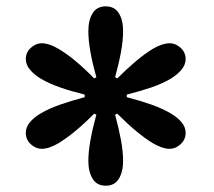

<svg xmlns="http://www.w3.org/2000/svg" viewBox="-20 -861 680 610"><path d="M315.9 -271Q287.6 -271 274.2 -293.2Q260.7 -315.4 260.7 -349.6Q260.7 -378.9 267.3 -415.5Q273.9 -452.1 286.1 -496.6L279.3 -500Q215.3 -435.5 164.6 -405.3Q150.9 -397.5 137.7 -392.8Q124.5 -388.2 112.3 -388.2Q94.2 -388.2 78.1 -402.6Q62 -417 62 -439Q62 -457.5 75.4 -473.1Q88.9 -488.8 109.9 -501Q135.7 -516.1 170.2 -528.3Q204.6 -540.5 249 -552.2V-560.5Q205.1 -571.3 170.4 -583.5Q135.7 -595.7 109.9 -610.8Q88.9 -623.5 75.4 -639.4Q62 -655.3 62 -673.3Q62 -694.8 78.1 -709.2Q94.2 -723.6 112.3 -723.6Q135.7 -723.6 164.6 -706.5Q214.8 -677.7 279.3 -611.8L286.1 -615.7Q273.9 -659.2 267.3 -695.8Q260.7 -732.4 260.7 -762.2Q260.7 -796.9 274.2 -818.8Q287.6 -840.8 315.9 -840.8Q344.2 -840.8 357.7 -818.8Q371.1 -796.9 371.1 -762.2Q371.1 -732.9 364.5 -696.5Q357.9 -660.2 345.7 -615.7L352.5 -611.8Q384.3 -643.6 412.8 -667.5Q441.4 -691.4 466.8 -706.5Q496.1 -723.6 519.5 -723.6Q537.6 -723.6 553.7 -709.2Q569.8 -694.8 569.8 -673.3Q569.8 -655.3 556.4 -639.4Q543 -623.5 522 -610.8Q496.6 -595.7 462.2 -583.7Q427.7 -571.8 382.8 -560.5V-552.2Q426.3 -541 461.2 -528.6Q496.1 -516.1 522 -501Q543 -488.8 556.4 -473.1Q569.8 -457.5 569.8 -439Q569.8 -417.5 553.7 -402.8Q537.6 -388.2 519.5 -388.2Q507.3 -388.2 493.9 -392.8Q480.5 -397.5 466.8 -405.3Q417 -435.1 352.5 -500L345.7 -496.6Q357.4 -453.1 364.3 -416.3Q371.1 -379.4 371.1 -349.6Q371.1 -315.4 357.7 -293.2Q344.2 -271 315.9 -271Z"/></svg>

Font: Pinar-DS2-FD Bold
Style: Regular
Weight: 700
Designer: Amin Abedi
Version: Version 3.000